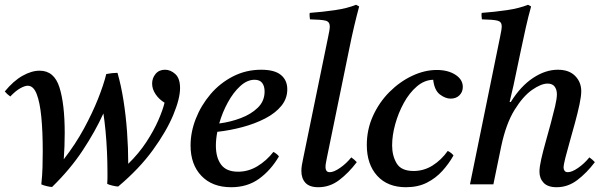

<svg xmlns="http://www.w3.org/2000/svg" viewBox="-43 -772 2528 804"><path d="M130 0Q134 -36 135 -71.5Q136 -107 136 -138Q136 -221 130 -282.5Q124 -344 110.5 -378.5Q97 -413 73 -413Q61 -413 42 -402.5Q23 -392 0 -368Q-7 -373 -12.5 -378Q-18 -383 -23 -389Q13 -433 51 -454.5Q89 -476 123 -476Q184 -476 206 -406Q228 -336 228 -215Q228 -189 227 -160Q226 -131 224 -105Q273 -168 308.5 -233.5Q344 -299 367.5 -358Q391 -417 402 -462Q427 -467 449 -467Q464 -415 474 -352Q484 -289 489 -220.5Q494 -152 494 -86Q539 -130 570 -177.5Q601 -225 620 -268.5Q639 -312 646 -342Q623 -356 608.5 -377.5Q594 -399 594 -422Q594 -445 608.5 -462.5Q623 -480 648 -480Q671 -480 691 -462Q711 -444 711 -403Q711 -359 682.5 -290.5Q654 -222 597 -143.5Q540 -65 452 9Q444 9 429 5.5Q414 2 406 -2Q407 -13 407 -25.5Q407 -38 407 -51Q407 -91 405 -136Q403 -181 399 -223Q395 -265 390 -297Q356 -222 303.5 -142.5Q251 -63 175 11Q168 11 153 7.5Q138 4 130 0Z M1160 -398Q1160 -359 1135 -328.5Q1110 -298 1067.5 -276Q1025 -254 973 -240Q921 -226 867 -220Q861 -189 861 -162Q861 -112 883 -82.5Q905 -53 954 -53Q997 -53 1035 -76Q1073 -99 1102 -136Q1118 -127 1125 -117Q1091 -59 1042 -23.5Q993 12 925 12Q846 12 800.5 -35.5Q755 -83 755 -163Q755 -219 777 -275Q799 -331 838.5 -377.5Q878 -424 932.5 -452Q987 -480 1051 -480Q1107 -480 1133.5 -458Q1160 -436 1160 -398ZM875 -255Q922 -261 965.5 -277.5Q1009 -294 1037 -321.5Q1065 -349 1065 -389Q1065 -411 1055 -424.5Q1045 -438 1023 -438Q992 -438 963 -411.5Q934 -385 911 -343Q888 -301 875 -255Z M1428 -113Q1441 -104 1451 -93Q1417 -48 1377.5 -18Q1338 12 1290 12Q1253 12 1236 -6.5Q1219 -25 1219 -56Q1219 -67 1221 -80Q1223 -93 1226 -106L1331 -617Q1334 -631 1336 -642.5Q1338 -654 1338 -661Q1338 -681 1320.5 -685.5Q1303 -690 1255 -691Q1254 -698 1253.5 -704.5Q1253 -711 1254 -718Q1308 -722 1359.5 -729.5Q1411 -737 1448 -752L1461 -745Q1451 -708 1440.5 -664Q1430 -620 1419 -565L1326 -112Q1325 -105 1322.5 -93.5Q1320 -82 1320 -72Q1320 -63 1324 -57Q1328 -51 1338 -51Q1355 -51 1381 -69Q1407 -87 1428 -113Z M1657 12Q1580 12 1536.5 -36Q1493 -84 1493 -165Q1493 -230 1519 -287Q1545 -344 1588 -387Q1631 -430 1683 -454.5Q1735 -479 1786 -479Q1833 -479 1864 -459Q1895 -439 1895 -408Q1895 -387 1881 -373Q1867 -359 1844 -359Q1822 -359 1799 -376.5Q1776 -394 1771 -438Q1734 -437 1702.5 -410Q1671 -383 1648 -341Q1625 -299 1612 -252Q1599 -205 1599 -163Q1599 -120 1618 -88Q1637 -56 1689 -56Q1732 -56 1768.5 -79Q1805 -102 1832 -140Q1848 -132 1856 -121Q1837 -87 1809.5 -56.5Q1782 -26 1744.5 -7Q1707 12 1657 12Z M2056 -160 2023 0H1925L2051 -617Q2054 -631 2056 -643Q2058 -655 2058 -662Q2058 -681 2040.5 -685.5Q2023 -690 1975 -691Q1974 -698 1973.5 -704.5Q1973 -711 1974 -718Q2028 -722 2079.5 -729.5Q2131 -737 2168 -752L2181 -745Q2169 -702 2159 -657.5Q2149 -613 2139 -565L2107 -413L2091 -345H2096Q2137 -411 2189 -445.5Q2241 -480 2293 -480Q2340 -480 2365.5 -454Q2391 -428 2391 -390Q2391 -369 2383.5 -334Q2376 -299 2365 -258.5Q2354 -218 2343 -179.5Q2332 -141 2324.5 -111.5Q2317 -82 2317 -70Q2317 -63 2321 -57Q2325 -51 2335 -51Q2352 -51 2378 -69Q2404 -87 2425 -113Q2438 -104 2448 -93Q2414 -48 2374.5 -18Q2335 12 2288 12Q2251 12 2233.5 -6.5Q2216 -25 2216 -53Q2216 -73 2223.5 -106Q2231 -139 2242 -178Q2253 -217 2263.5 -256Q2274 -295 2281.5 -327Q2289 -359 2289 -377Q2289 -397 2279.5 -409.5Q2270 -422 2250 -422Q2223 -422 2185 -395.5Q2147 -369 2111.5 -311.5Q2076 -254 2056 -160Z"/></svg>

Font: Tiro Tamil
Style: Italic
Weight: 400
Italic angle: -11°
Designer: Tamil: Fernando Mello & Fiona Ross, assisted by Kaja Sojewska. Latin: John Hudson with Paul Hanslow, assisted by Kaja So
Foundry: Tiro Typeworks Ltd.
Version: Version 1.52